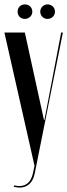

<svg xmlns="http://www.w3.org/2000/svg" viewBox="-22 -847 306 873"><path d="M58 -794C58 -775 72 -761 91 -761C110 -761 125 -776 125 -794C125 -813 110 -827 91 -827C72 -827 58 -813 58 -794ZM161 -794C161 -776 175 -761 194 -761C213 -761 228 -775 228 -794C228 -813 213 -827 194 -827C176 -827 161 -812 161 -794ZM91 -699H-2L135 -93L128 -60C118 -13 89 7 42 -4L40 2C50 4 59 6 67 6C103 6 128 -17 136 -59L264 -699H256L180 -301H178Z"/></svg>

Font: Moniqa SemBd Display
Style: Regular
Weight: 600
Designer: Rajesh Rajput
Foundry: Rajesh Rajput
Version: Version 1.000